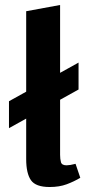

<svg xmlns="http://www.w3.org/2000/svg" viewBox="-20 -743 368 770"><path d="M179 7Q123 7 104 -20.5Q85 -48 85 -105V-698L221 -723V-122Q221 -105 224.5 -92.5Q228 -80 247 -80Q253 -80 262.5 -81.5Q272 -83 283 -86L302 -30Q277 -15 247.5 -4Q218 7 179 7ZM16 -229V-337L295 -492V-384Z"/></svg>

Font: Ysabeau Infant ExtraBold
Style: Regular
Weight: 800
Designer: Christian Thalmann (Catharsis Fonts)
Version: Version 2.001;gftools[0.9.30]; featfreeze: ss01,ss02,lnum